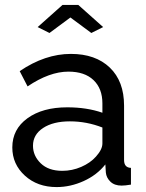

<svg xmlns="http://www.w3.org/2000/svg" viewBox="-20 -750 594 780"><path d="M133 -640 234 -730H298L399 -640L351 -616L266 -679L181 -616ZM30 -151Q30 -225 91.5 -269.5Q153 -314 253 -314Q333 -314 396 -292V-330Q396 -390 360 -424.5Q324 -459 258 -459Q181 -459 92 -399L60 -461Q163 -531 268 -531Q368 -531 426 -475.5Q484 -420 484 -321V-100Q484 -69 512 -68V0Q488 4 474 4Q445 4 428.5 -12Q412 -28 410 -49L408 -82Q374 -39 320 -14.5Q266 10 210 10Q132 10 81 -36.5Q30 -83 30 -151ZM370 -114Q396 -143 396 -167V-232Q332 -257 264 -257Q196 -257 155 -230Q114 -203 114 -158Q114 -117 145.5 -86.5Q177 -56 233 -56Q273 -56 310 -72Q347 -88 370 -114Z"/></svg>

Font: Raleway-v4020 Medium
Style: Regular
Weight: 500
Designer: Matt McInerney, Pablo Impallari, Rodrigo Fuenzalida
Foundry: Matt McInerney, Pablo Impallari, Rodrigo Fuenzalida
Version: Version 4.020;PS 004.020;hotconv 1.0.88;makeotf.lib2.5.64775